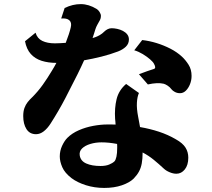

<svg xmlns="http://www.w3.org/2000/svg" viewBox="-20 -861 1040 944"><path d="M663.1 -403.8Q654.8 -385.3 653.1 -356Q651.4 -326.7 659.2 -287.1Q661.6 -273.4 664.1 -260.7Q666.5 -248 668.5 -236.3Q716.8 -228 761.5 -213.4Q806.2 -198.7 845.2 -175.8Q878.4 -157.2 892.1 -135.3Q905.8 -113.3 905.8 -85.9Q905.8 -49.3 888.7 -28.1Q871.6 -6.8 847.2 -6.8Q831.5 -6.8 814 -14.2Q796.4 -21.5 785.2 -32.2Q761.7 -54.2 736.1 -75.2Q710.4 -96.2 681.2 -111.3Q681.2 -80.1 677 -57.6Q672.9 -35.2 663.3 -17.6Q653.8 0 637.2 17.1Q616.7 37.1 579.1 50Q541.5 63 492.2 63Q444.8 63 402.3 49.6Q359.9 36.1 332 15.1Q298.3 -10.7 286.1 -39.1Q273.9 -67.4 273.9 -91.8Q273.9 -119.6 285.4 -144.3Q296.9 -168.9 311 -183.1Q334 -206.1 367.7 -220.7Q401.4 -235.4 438.5 -242.2Q475.6 -249 507.8 -249H528.3Q538.1 -249 548.3 -248.5L547.4 -262.2Q546.9 -269 545.9 -276.9Q542.5 -329.1 553.2 -373.3Q564 -417.5 600.1 -448.2ZM528.8 -722.2Q542 -722.2 556.6 -719Q571.3 -715.8 584.5 -709Q597.7 -702.1 605.7 -691.7Q613.8 -681.2 613.8 -667Q613.8 -646 598.9 -631.6Q584 -617.2 560.1 -607.9Q521.5 -593.3 478.5 -582.5Q435.5 -571.8 393.6 -564.5Q386.2 -548.3 378.2 -531Q370.1 -513.7 360.8 -495.1Q333.5 -440.4 301.3 -378.4Q269 -316.4 229 -253.9Q213.4 -229.5 195.1 -215.3Q176.8 -201.2 157.2 -201.2Q126 -201.2 110.1 -226.3Q94.2 -251.5 94.2 -290Q94.2 -313.5 100.1 -329.8Q106 -346.2 116 -358.9Q126 -371.6 138.2 -382.8Q167 -411.6 190.2 -444.1Q213.4 -476.6 235.8 -514.2Q241.7 -523.9 247.1 -533.2Q252.4 -542.5 257.3 -551.8Q217.3 -551.8 184.8 -562Q152.3 -572.3 131.3 -595.7Q110.4 -619.1 103 -658.2L154.8 -700.2Q163.1 -671.9 188 -659.9Q212.9 -647.9 250 -647.9Q262.2 -647.9 275.9 -648.7Q289.6 -649.4 303.2 -650.4Q312 -673.3 318.4 -692.6Q324.7 -711.9 328.1 -727.1Q333.5 -750 321 -761.2Q308.6 -772.5 280.8 -770L297.9 -821.8Q318.4 -831.5 337.9 -836.2Q357.4 -840.8 377 -840.8Q416.5 -840.8 455.1 -816.9Q463.4 -812 469.7 -801.8Q476.1 -791.5 476.1 -783.2Q476.1 -776.4 474.4 -770Q472.7 -763.7 467.8 -755.9Q464.4 -750 458.3 -738.8Q452.1 -727.5 449.2 -717.8Q445.8 -707 442.4 -696Q439 -685.1 435.1 -673.8Q439.5 -675.3 443.6 -676.5Q447.8 -677.7 451.2 -679.2Q459.5 -682.1 470.9 -688.7Q482.4 -695.3 493.2 -706.1Q500 -712.9 509.3 -717.5Q518.6 -722.2 528.8 -722.2ZM679.2 -664.1Q714.4 -660.2 750 -649.2Q785.6 -638.2 817.9 -621.6Q850.1 -605 874 -583Q892.1 -566.4 907 -543Q921.9 -519.5 921.9 -487.8Q921.9 -466.3 914.1 -446.8Q906.2 -427.2 893.6 -415Q880.9 -402.8 865.2 -402.8Q851.1 -402.8 839.8 -408.9Q828.6 -415 824.2 -420.9Q814.9 -433.1 804.2 -439.9Q793.5 -446.8 785.2 -449.2Q754.4 -456.5 707 -445.8L663.1 -496.1Q685.5 -504.9 704.1 -511.2Q722.7 -517.6 736.8 -522Q743.7 -524.4 742.9 -531.5Q742.2 -538.6 736.8 -547.9Q732.4 -556.6 717.5 -569.6Q702.6 -582.5 682.1 -595Q661.6 -607.4 640.1 -613.8ZM372.1 -96.2Q376.5 -69.3 404.3 -57.1Q432.1 -44.9 474.1 -44.9Q499.5 -44.9 516.4 -51.8Q533.2 -58.6 543 -67.9Q548.8 -74.2 552.5 -90.8Q556.2 -107.4 556.2 -134.8V-143.6Q556.2 -147.9 555.7 -153.3Q535.2 -157.2 516.1 -159.2Q497.1 -161.1 479 -161.1Q450.2 -161.1 424.3 -153.3Q398.4 -145.5 383.5 -131.1Q368.7 -116.7 372.1 -96.2Z"/></svg>

Font: BIZ UDMincho
Style: Bold
Weight: 700
Monospace: yes
Designer: TypeBank Co., Ltd.
Foundry: Morisawa Inc.
Version: Version 1.06